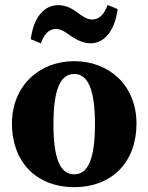

<svg xmlns="http://www.w3.org/2000/svg" viewBox="-20 -748 605 783"><path d="M282.7 15.2C437.5 15.2 536.6 -87.8 536.6 -243.7C536.6 -399.6 425.2 -498.5 282.7 -498.5C139.5 -498.5 28.7 -397.4 28.7 -243.7C28.7 -89.9 126.5 15.2 282.7 15.2ZM282.7 -37.1C226.1 -37.1 198 -98.8 198 -241.5C198 -383.4 226.1 -446.3 282.7 -446.3C338.6 -446.3 367.3 -383.4 367.3 -241.5C367.3 -98.8 338.6 -37.1 282.7 -37.1ZM105.5 -588.2 146.7 -571.2C159.2 -607.5 179.4 -629.9 207.9 -629.9C233.5 -629.9 253.5 -611.5 273.3 -598.2C295.5 -583.9 321.3 -571.4 349.9 -571.4C405.9 -571.4 448.5 -623.1 459.8 -710.9L418.7 -727.9C406.1 -690.9 385.2 -668.5 356.7 -668.5C331.8 -668.5 313.8 -684.1 291.3 -700.2C271.5 -714.2 247.7 -727 217.5 -727C159.7 -727 116.5 -676.7 105.5 -588.2Z"/></svg>

Font: Source Serif Variable
Style: Regular
Weight: 389
Designer: Frank Grießhammer
Foundry: Adobe Systems Incorporated
Version: Version 3.001;hotconv 1.0.111;makeotfexe 2.5.65597